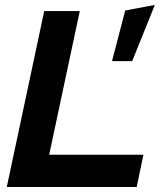

<svg xmlns="http://www.w3.org/2000/svg" viewBox="-20 -744 656 764"><path d="M7 0 156 -700H297.5L175.7 -128.4H550.8L523.9 0ZM425.7 -500.8 478.3 -702.3 596.2 -724.4 505.9 -500.8Z"/></svg>

Font: Red Hat Display VF
Style: Italic
Weight: 300
Italic angle: -12°
Designer: Pentagram, MCKL
Foundry: Pentagram, MCKL
Version: Version 1.023